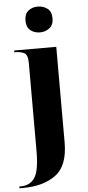

<svg xmlns="http://www.w3.org/2000/svg" viewBox="-80 -807 495 1082"><g transform="rotate(-5 167.5 -265.5)"><path d="M177 -625Q208 -625 231 -643Q254 -661 254 -698Q254 -736 231 -753.5Q208 -771 177 -771Q145 -771 123 -753.5Q101 -736 101 -698Q101 -661 123 -643Q145 -625 177 -625ZM-15 240H7Q120 240 190.5 188.5Q261 137 261 4V-536H23V-526H29Q59 -526 79 -515.5Q99 -505 99 -459V41Q99 150 72.5 190Q46 230 -7 230H-15Z"/></g></svg>

Font: Noto Serif Display SemiCondensed Extra
Style: Regular
Weight: 800
Width: 4
Designer: Monotype Design Team
Foundry: Monotype Imaging Inc.
Version: Version 1.900